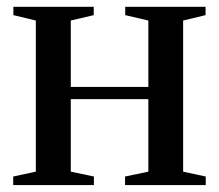

<svg xmlns="http://www.w3.org/2000/svg" viewBox="-20 -532 630 552"><path d="M18 0V-24.5L83 -38.5V-473L18.5 -488.5V-512.5H249.5V-488.5L183.5 -473V-282H406.5V-473L340 -488.5V-512.5H571V-488.5L506.5 -473V-38.5L571.5 -24.5V0H339.5V-24.5L406.5 -38.5V-247H183.5V-38.5L250 -24.5V0Z"/></svg>

Font: Merriweather 120pt
Style: Regular
Weight: 400
Version: Version 2.100